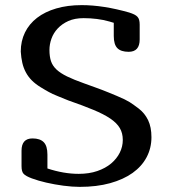

<svg xmlns="http://www.w3.org/2000/svg" viewBox="-20 -729 671 749"><path d="M481.9 -526.9Q452.1 -526.9 438 -541Q423.8 -555.2 423.8 -588.9V-640.1Q421.9 -640.6 417.7 -641.8Q413.6 -643.1 407.2 -645Q383.3 -651.9 357.9 -655Q332.5 -658.2 306.2 -658.2Q271.5 -658.2 246.6 -647Q221.7 -635.7 205.1 -617.9Q188.5 -600.1 180.7 -578.1Q172.9 -556.2 172.9 -534.2Q172.9 -508.3 179 -490.2Q185.1 -472.2 200.4 -457.8Q215.8 -443.4 241.9 -430.7Q268.1 -418 308.1 -403.8Q333.5 -394.5 349.4 -388.9Q365.2 -383.3 377.9 -378.4Q390.6 -373.5 403.6 -368.2Q416.5 -362.8 435.5 -355Q454.1 -347.2 465.6 -341.6Q477.1 -335.9 485.8 -330.6Q494.6 -325.2 502.4 -319.3Q510.3 -313.5 521.5 -305.2Q544.9 -287.1 557.9 -260Q570.8 -232.9 570.8 -193.8Q570.8 -151.4 552 -115.7Q533.2 -80.1 497.3 -54.4Q461.4 -28.8 409.4 -14.4Q357.4 0 291 0Q262.2 0 227.3 -4.6Q192.4 -9.3 160.6 -16.6Q128.9 -23.9 104.5 -33Q80.1 -42 71.8 -51.3Q64 -59.6 64 -81.1V-141.1Q64 -189 106.9 -189Q136.2 -189 150.6 -174.3Q165 -159.7 165 -126V-71.8Q228.5 -50.8 287.1 -50.8Q327.6 -50.8 359.6 -61.8Q391.6 -72.8 413.6 -91.3Q435.5 -109.9 447.3 -133.5Q459 -157.2 459 -183.1Q459 -209.5 447.5 -229.2Q436 -249 410.4 -266.4Q384.8 -283.7 344.2 -300.5Q303.7 -317.4 246.1 -337.4L206.5 -353.5Q194.3 -358.4 185.8 -362.3Q177.2 -366.2 169.9 -370.4Q162.6 -374.5 155.3 -378.7Q147.9 -382.8 138.7 -388.7Q118.7 -400.9 104.5 -415Q90.3 -429.2 81.1 -446.3Q71.8 -463.4 67.1 -483.6Q62.5 -503.9 61 -527.8Q61 -568.8 77.4 -602.3Q93.8 -635.7 124.5 -659.4Q155.3 -683.1 199.2 -696Q243.2 -709 298.8 -709Q382.8 -709 483.9 -680.2Q496.1 -676.3 503.9 -672.4Q511.7 -668.5 516.4 -663.3Q521 -658.2 522.9 -650.9Q524.9 -643.6 524.9 -632.8V-575.2Q524.9 -526.9 481.9 -526.9Z"/></svg>

Font: Marmelad
Style: Regular
Weight: 400
Designer: Manvel Shmavonyan
Foundry: Cyreal (www.cyreal.org)
Version: Version 1.000